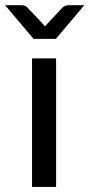

<svg xmlns="http://www.w3.org/2000/svg" viewBox="-53 -738 353 758"><path d="M0 0ZM168.5 -507.5V0H73.5V-507.5ZM-33 -717.5H33Q39 -717.5 44.8 -715.2Q50.5 -713 53.5 -710L116 -644L124.5 -634L133.5 -644L195.5 -710Q199.5 -712.5 205 -715Q210.5 -717.5 216.5 -717.5H280L167.5 -584.5H79.5Z"/></svg>

Font: Lato Medium
Style: Regular
Weight: 500
Designer: Lukasz Dziedzic
Foundry: tyPoland Lukasz Dziedzic
Version: Version 2.006; 2014-01-15